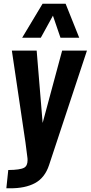

<svg xmlns="http://www.w3.org/2000/svg" viewBox="-20 -847 482 1020"><path d="M97.7 -646.5 206.1 -827.1H328.6L400.9 -646.5H301.3L261.2 -763.7L196.8 -646.5ZM13.7 153.3 23.9 56.2Q87.4 55.7 108.4 43.9Q126.5 33.7 126.5 3.4Q126.5 -1.5 126 -6.8Q124 -27.8 115.2 -90.8L43 -578.1H174.8L206.5 -193.8L310.1 -578.1H441.9L240.7 29.8Q218.3 97.7 165.5 126Q113.8 153.8 32.7 153.3Q31.2 153.3 29.8 153.3Z"/></svg>

Font: Oswald
Style: Medium
Weight: 500
Designer: Vernon Adams
Foundry: Vernon Adams
Version: 3.0; ttfautohint (v0.94.23-7a4d-dirty) -l 8 -r 50 -G 150 -x 